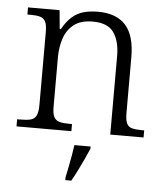

<svg xmlns="http://www.w3.org/2000/svg" viewBox="-54 -592 740 861"><g transform="rotate(5 316.0 -161.5)"><path d="M33 0V-32H47Q77 -32 94 -36.5Q111 -41 119 -56.5Q127 -72 127 -105V-433Q127 -466 119 -480.5Q111 -495 95 -499.5Q79 -504 53 -504H38V-536H180L188 -452H193Q214 -489 237.5 -509Q261 -529 289.5 -536.5Q318 -544 353 -544Q435 -544 477 -498Q519 -452 519 -353V-105Q519 -72 526 -56.5Q533 -41 550 -36.5Q567 -32 595 -32H605V0H455V-354Q455 -420 428 -459Q401 -498 333 -498Q279 -498 248 -473.5Q217 -449 204 -409.5Q191 -370 191 -326V-102Q191 -70 199 -55.5Q207 -41 224 -36.5Q241 -32 270 -32H280V0ZM272 208Q277 185 282 159.5Q287 134 291.5 109Q296 84 299 61H372V71Q363 92 350.5 119Q338 146 324.5 173Q311 200 299 221H272Z"/></g></svg>

Font: Noto Serif Thai Light
Style: Regular
Weight: 300
Version: Version 2.001